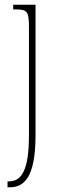

<svg xmlns="http://www.w3.org/2000/svg" viewBox="-20 -556 253 816"><path d="M12 240H21C81 240 131 201 131 18V-536H36V-516H47C97 -516 103 -506 103 -440V20C103 171 70 215 17 215H12Z"/></svg>

Font: Noto Serif Bengali ExtraCondensed Thin
Style: Regular
Weight: 100
Width: 2
Designer: Juan Bruce, Universal Thirst, Indian Type Foundry and the Monotype Design Team.
Foundry: Monotype Imaging Inc.
Version: Version 2.003